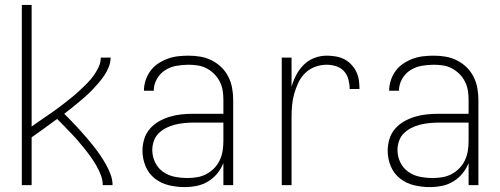

<svg xmlns="http://www.w3.org/2000/svg" viewBox="-20 -755 2040 783"><path d="M69 0V-735H109V-239Q126 -251 142.5 -262.5Q159 -274 176 -285.5Q193 -297 209.5 -309Q226 -321 242 -333.5Q258 -346 274 -359Q290 -372 305 -386Q320 -400 334.5 -414.5Q349 -429 361 -445.5Q373 -462 382 -481Q391 -500 391 -520H431Q431 -501 424 -483Q417 -465 406.5 -449Q396 -433 383.5 -418.5Q371 -404 358 -390Q345 -376 330.5 -363.5Q316 -351 301.5 -338.5Q287 -326 272 -314.5Q257 -303 242 -291Q258 -275 273.5 -259Q289 -243 304 -226.5Q319 -210 333.5 -193Q348 -176 362 -158.5Q376 -141 388.5 -122.5Q401 -104 412 -84.5Q423 -65 431 -43.5Q439 -22 439 0H399Q399 -21 391.5 -40.5Q384 -60 373.5 -78.5Q363 -97 351 -114Q339 -131 326 -147Q313 -163 299.5 -179Q286 -195 271.5 -210Q257 -225 242.5 -240Q228 -255 213 -270Q187 -251 161 -232Q135 -213 109 -195V0Z M733 8Q701 8 669 0.5Q637 -7 611.5 -27Q586 -47 573.5 -77.5Q561 -108 561 -140Q561 -164 568 -187.5Q575 -211 591 -229.5Q607 -248 628 -260Q649 -272 672.5 -279Q696 -286 720 -288.5Q744 -291 768 -291H891V-348Q891 -367 888 -386Q885 -405 876 -422.5Q867 -440 853.5 -453.5Q840 -467 823 -476Q806 -485 787 -488Q768 -491 749 -491Q724 -491 699 -486.5Q674 -482 653 -468.5Q632 -455 619.5 -432.5Q607 -410 607 -385H567Q567 -407 574 -428Q581 -449 593.5 -466Q606 -483 624.5 -495.5Q643 -508 663.5 -515.5Q684 -523 705.5 -525.5Q727 -528 749 -528Q773 -528 797 -524Q821 -520 843 -509Q865 -498 882.5 -481Q900 -464 911 -442.5Q922 -421 926.5 -396.5Q931 -372 931 -348V0H891V-90Q882 -67 866 -47.5Q850 -28 828.5 -15Q807 -2 782.5 3Q758 8 733 8ZM745 -29Q765 -29 785 -32.5Q805 -36 822.5 -45.5Q840 -55 854 -69.5Q868 -84 876.5 -102.5Q885 -121 888 -140.5Q891 -160 891 -180V-255H768Q749 -255 730 -253Q711 -251 693 -246.5Q675 -242 658 -233.5Q641 -225 627.5 -212Q614 -199 607.5 -180.5Q601 -162 601 -143Q601 -117 612.5 -93Q624 -69 645.5 -54Q667 -39 693 -34Q719 -29 745 -29Z M1129 0V-520H1169V-401Q1176 -426 1188 -449Q1200 -472 1218.5 -490.5Q1237 -509 1261.5 -518.5Q1286 -528 1312 -528Q1330 -528 1348.5 -525Q1367 -522 1383 -514Q1399 -506 1412 -492.5Q1425 -479 1433 -462.5Q1441 -446 1443.5 -428Q1446 -410 1446 -392H1406Q1406 -411 1401 -430.5Q1396 -450 1383 -464.5Q1370 -479 1351 -485Q1332 -491 1312 -491Q1288 -491 1265 -482.5Q1242 -474 1224.5 -457Q1207 -440 1196.5 -417.5Q1186 -395 1179.5 -371.5Q1173 -348 1171 -324Q1169 -300 1169 -276V0Z M1733 8Q1701 8 1669 0.5Q1637 -7 1611.5 -27Q1586 -47 1573.5 -77.5Q1561 -108 1561 -140Q1561 -164 1568 -187.5Q1575 -211 1591 -229.5Q1607 -248 1628 -260Q1649 -272 1672.5 -279Q1696 -286 1720 -288.5Q1744 -291 1768 -291H1891V-348Q1891 -367 1888 -386Q1885 -405 1876 -422.5Q1867 -440 1853.5 -453.5Q1840 -467 1823 -476Q1806 -485 1787 -488Q1768 -491 1749 -491Q1724 -491 1699 -486.5Q1674 -482 1653 -468.5Q1632 -455 1619.5 -432.5Q1607 -410 1607 -385H1567Q1567 -407 1574 -428Q1581 -449 1593.5 -466Q1606 -483 1624.5 -495.5Q1643 -508 1663.5 -515.5Q1684 -523 1705.5 -525.5Q1727 -528 1749 -528Q1773 -528 1797 -524Q1821 -520 1843 -509Q1865 -498 1882.5 -481Q1900 -464 1911 -442.5Q1922 -421 1926.5 -396.5Q1931 -372 1931 -348V0H1891V-90Q1882 -67 1866 -47.5Q1850 -28 1828.5 -15Q1807 -2 1782.5 3Q1758 8 1733 8ZM1745 -29Q1765 -29 1785 -32.5Q1805 -36 1822.5 -45.5Q1840 -55 1854 -69.5Q1868 -84 1876.5 -102.5Q1885 -121 1888 -140.5Q1891 -160 1891 -180V-255H1768Q1749 -255 1730 -253Q1711 -251 1693 -246.5Q1675 -242 1658 -233.5Q1641 -225 1627.5 -212Q1614 -199 1607.5 -180.5Q1601 -162 1601 -143Q1601 -117 1612.5 -93Q1624 -69 1645.5 -54Q1667 -39 1693 -34Q1719 -29 1745 -29Z"/></svg>

Font: Iosevka Term Curly Extralight
Style: Regular
Weight: 200
Designer: Belleve Invis
Foundry: Belleve Invis
Version: Version 32.3.0